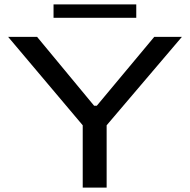

<svg xmlns="http://www.w3.org/2000/svg" viewBox="-20 -855 865 875"><path d="M357 0V-284L17 -687H149L409 -373H421L683 -687H809L466 -284V0ZM224 -774V-835H601V-774Z"/></svg>

Font: Archivo Expanded
Style: Regular
Weight: 400
Width: 7
Designer: Hector Gatti
Foundry: Omnibus-Type
Version: Version 2.001